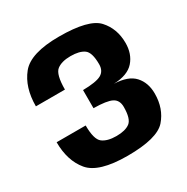

<svg xmlns="http://www.w3.org/2000/svg" viewBox="-158 -817 935 960"><g transform="rotate(-30 309.5 -337.0)"><path d="M308.2 7.5Q480.1 7.5 530.6 -50.4Q581.1 -108.2 581.1 -194.6Q581.1 -257.3 545.3 -296.7Q509.5 -336.2 428.4 -338.8Q509.2 -341.7 545.2 -382.8Q581.1 -423.8 581.1 -486.9Q581.1 -569.8 530.4 -625.2Q479.6 -680.6 308.6 -680.6Q143.7 -680.6 89 -613Q34.2 -545.5 34.2 -436.2H201.9Q201.9 -523.7 229.6 -545.4Q257.4 -567.2 309.3 -567.2Q360.4 -567.2 386.9 -548.2Q413.4 -529.2 413.4 -460.6Q413.4 -421.9 384.5 -405.9Q355.5 -389.9 279 -388.8V-284.2Q355.4 -283.5 384.4 -268.5Q413.4 -253.6 413.4 -214.3Q413.4 -145.6 387.2 -125.8Q360.9 -106 309.3 -106Q257.1 -106 229.5 -127.2Q201.9 -148.4 201.9 -228.9H34.2Q34.2 -122.5 88.3 -57.5Q142.4 7.5 308.2 7.5Z"/></g></svg>

Font: Anybody Thin
Style: Regular
Weight: 100
Designer: Tyler Finck
Foundry: Etcetera Type Company
Version: Version 1.114;gftools[0.9.25]